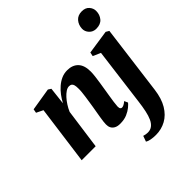

<svg xmlns="http://www.w3.org/2000/svg" viewBox="-263 -969 1417 1417"><g transform="rotate(-45 445.5 -260.5)"><path d="M235 -395Q250 -423.5 270 -450.2Q290 -477 314.8 -498.5Q339.5 -520 368 -532.8Q396.5 -545.5 429 -545.5Q484 -545.5 515 -513.2Q546 -481 546 -416Q546 -395 542.5 -365.8Q539 -336.5 534 -305Q529 -273.5 524.5 -245.5Q520.5 -220 515.8 -191.5Q511 -163 507.5 -137Q504 -111 503 -93Q503 -75.5 508.5 -69.8Q514 -64 521 -64Q529.5 -64 540.2 -69.2Q551 -74.5 566 -87L578.5 -59Q570.5 -48.5 550.8 -32Q531 -15.5 500.5 -2.2Q470 11 427.5 11Q399.5 11 382 1.5Q364.5 -8 356.5 -23.8Q348.5 -39.5 349 -60Q349 -70.5 351 -88.5Q353 -106.5 356.8 -128.8Q360.5 -151 364.5 -174.2Q368.5 -197.5 372 -218Q375.5 -240.5 379.2 -264.2Q383 -288 386.2 -311Q389.5 -334 391.5 -354.8Q393.5 -375.5 393 -391.5Q393 -414.5 389.2 -427.8Q385.5 -441 377.2 -446.8Q369 -452.5 355 -452.5Q339 -452.5 321 -440.8Q303 -429 285.2 -409.5Q267.5 -390 251.8 -365.5Q236 -341 225 -315L181.5 0H35.5L97.5 -460.5L45 -486L50.5 -516.5L228 -545.5L250.5 -531ZM784.5 14Q774 95.5 741.8 149.2Q709.5 203 661.2 229.5Q613 256 555.5 256Q527.5 256 503.8 251.5Q480 247 468 238.5L484 194Q492 197 504 199Q516 201 525.5 201Q553 201 572 186.2Q591 171.5 603.5 144.2Q616 117 624.2 78.2Q632.5 39.5 638.5 -9L696.5 -459.5L636.5 -486L643 -517L830.5 -545L855 -530.5ZM798.5 -609.5Q765 -609.5 743.8 -632.5Q722.5 -655.5 723.5 -685Q725 -723.5 748.2 -750.2Q771.5 -777 813 -777Q851 -777 871 -754Q891 -731 890.5 -703Q890.5 -665 867.5 -637.2Q844.5 -609.5 798.5 -609.5Z"/></g></svg>

Font: Merriweather 72pt ExtraBold
Style: Italic
Weight: 800
Italic angle: -7.8°
Version: Version 2.101